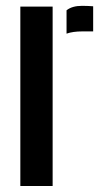

<svg xmlns="http://www.w3.org/2000/svg" viewBox="-20 -622 350 642"><path d="M48 0V-600H156V0ZM202.5 -509.5V-587.5Q221 -602.5 254.5 -602.5Q265 -602.5 275.2 -602Q285.5 -601.5 291.5 -601V-517H255.5Q223.5 -517 202.5 -509.5Z"/></svg>

Font: Big Shoulders Stencil Display Thin
Style: Bold
Weight: 700
Version: Version 2.001